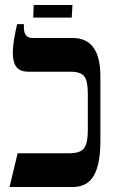

<svg xmlns="http://www.w3.org/2000/svg" viewBox="-20 -743 453 763"><path d="M18 0 50 -134H256Q300 -134 314.5 -154.5Q329 -175 329 -224V-372Q329 -421 315 -439.5Q301 -458 260 -458H93Q60 -458 45.5 -476.5Q31 -495 31 -532Q31 -555 35 -581Q39 -607 48 -647H75V-633Q75 -592 110 -592H269Q379 -592 379 -439V-183Q379 -91 353 -45.5Q327 0 270 0ZM112 -673 114 -723H268L265 -673Z"/></svg>

Font: Noto Serif Hebrew ExtraCondensed
Style: Bold
Weight: 700
Width: 2
Designer: Monotype Design Team
Foundry: Monotype Imaging Inc.
Version: Version 2.004; ttfautohint (v1.8.4.7-5d5b)